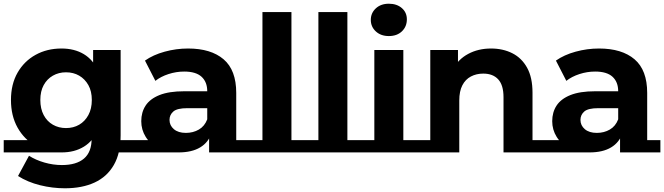

<svg xmlns="http://www.w3.org/2000/svg" viewBox="-22 -807 3573 1033"><path d="M327 206Q260 206 193.5 189.5Q127 173 75 140L134 31Q170 54 217 67.5Q264 81 311 81Q389 81 430 46Q471 11 471 -61V-151L481 -286L479 -422V-538H627V-79Q627 17 590.5 80.5Q554 144 487 175Q420 206 327 206ZM-2 13V-53H307L310 13ZM310 13Q232 13 170 -22Q108 -57 72.5 -120.5Q37 -184 37 -269Q37 -354 72.5 -416Q108 -478 169.5 -512Q231 -546 309 -546Q378 -546 428.5 -516Q479 -486 506.5 -424.5Q534 -363 534 -267Q534 -174 507 -111.5Q480 -49 429.5 -18Q379 13 310 13ZM333 -118Q373 -118 404 -136Q435 -154 453.5 -188Q472 -222 472 -269Q472 -316 453.5 -349Q435 -382 404 -400Q373 -418 333 -418Q294 -418 262.5 -400Q231 -382 213 -349Q195 -316 195 -269Q195 -222 213 -188Q231 -154 262.5 -136Q294 -118 333 -118ZM535 13V-53H703V13Z M1103 0V-105L1093 -128V-316Q1093 -366 1062.5 -394Q1032 -422 969 -422Q926 -422 884.5 -408.5Q843 -395 814 -372L758 -481Q802 -512 864 -529Q926 -546 990 -546Q1113 -546 1181 -488Q1249 -430 1249 -307V0ZM939 13Q876 13 831 -9.5Q786 -32 762 -70.5Q738 -109 738 -155Q738 -203 761.5 -239Q785 -275 836 -295.5Q887 -316 969 -316H1112V-225H986Q931 -225 910.5 -207Q890 -189 890 -162Q890 -132 913.5 -112Q937 -92 978 -92Q1017 -92 1048 -110Q1079 -128 1093 -165L1117 -93Q1100 -41 1055 -14Q1010 13 939 13ZM699 -53H937V13H699ZM1103 -53H1320V13H1103Z M1390 0V-742H1546V0ZM1316 13V-53H1621V13Z M1691 0V-742H1847V0ZM1617 13V-53H1922V13Z M1992 0V-538H2148V0ZM1918 -53H2223V13H1918ZM2070 -613Q2027 -613 2000 -638Q1973 -663 1973 -700Q1973 -737 2000 -762Q2027 -787 2070 -787Q2113 -787 2140 -763.5Q2167 -740 2167 -703Q2167 -664 2140.5 -638.5Q2114 -613 2070 -613Z M2620 -546Q2684 -546 2734.5 -520.5Q2785 -495 2814 -442.5Q2843 -390 2843 -308V0H2687V-284Q2687 -349 2658.5 -380Q2630 -411 2578 -411Q2541 -411 2511.5 -395.5Q2482 -380 2465.5 -348Q2449 -316 2449 -266V0H2293V-538H2442V-389L2414 -434Q2443 -488 2497 -517Q2551 -546 2620 -546ZM2687 -53H2914V13H2687ZM2219 -53H2449V13H2219Z M3314 0V-105L3304 -128V-316Q3304 -366 3273.5 -394Q3243 -422 3180 -422Q3137 -422 3095.5 -408.5Q3054 -395 3025 -372L2969 -481Q3013 -512 3075 -529Q3137 -546 3201 -546Q3324 -546 3392 -488Q3460 -430 3460 -307V0ZM3150 13Q3087 13 3042 -9.5Q2997 -32 2973 -70.5Q2949 -109 2949 -155Q2949 -203 2972.5 -239Q2996 -275 3047 -295.5Q3098 -316 3180 -316H3323V-225H3197Q3142 -225 3121.5 -207Q3101 -189 3101 -162Q3101 -132 3124.5 -112Q3148 -92 3189 -92Q3228 -92 3259 -110Q3290 -128 3304 -165L3328 -93Q3311 -41 3266 -14Q3221 13 3150 13ZM2910 -53H3148V13H2910ZM3314 -53H3531V13H3314Z"/></svg>

Font: Montserrat Underline Thin
Style: Bold
Weight: 700
Version: Version 9.000